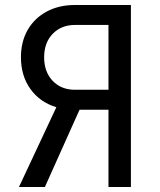

<svg xmlns="http://www.w3.org/2000/svg" viewBox="-20 -750 640 770"><path d="M56 0 206 -320Q140 -340 102 -393Q64 -446 64 -520Q64 -583 91 -630Q118 -677 167 -703.5Q216 -730 281 -730H505V0H415V-310H299L160 0ZM281 -390H415V-650H281Q226 -650 191.5 -614.5Q157 -579 157 -520Q157 -462 191 -426Q225 -390 281 -390Z"/></svg>

Font: JetBrainsMono NF
Style: Regular
Weight: 400
Designer: Philipp Nurullin, Konstantin Bulenkov
Foundry: JetBrains
Version: Version 2.251; ttfautohint (v1.8.3);Nerd Fonts 2.2.2